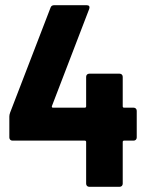

<svg xmlns="http://www.w3.org/2000/svg" viewBox="-20 -720 568 740"><path d="M495 -305H458C455 -305 453 -307 453 -310V-424C453 -431 448 -436 441 -436H324C317 -436 312 -431 312 -424V-310C312 -307 310 -305 307 -305H184C181 -305 179 -307 180 -311L324 -686C327 -695 323 -700 314 -700H189C182 -700 177 -697 175 -691L19 -286C17 -280 16 -276 16 -271V-190C16 -183 21 -178 28 -178H307C310 -178 312 -176 312 -173V-12C312 -5 317 0 324 0H441C448 0 453 -5 453 -12V-173C453 -176 455 -178 458 -178H495C502 -178 507 -183 507 -190V-293C507 -300 502 -305 495 -305Z"/></svg>

Font: Barlow Semi Condensed
Style: Bold
Weight: 700
Width: 4
Designer: Jeremy Tribby
Foundry: Tribby Type
Version: Version 1.422;hotconv 1.0.109;makeotfexe 2.5.65596